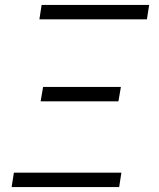

<svg xmlns="http://www.w3.org/2000/svg" viewBox="-20 -755 640 775"><path d="M139 -677 148 -735H582L573 -677ZM458 -346H144L154 -404H468ZM27 0 36 -58H470L461 0Z"/></svg>

Font: Iosevka Aile Light Oblique
Style: Regular
Weight: 300
Italic angle: -9°
Designer: Belleve Invis
Foundry: Belleve Invis
Version: Version 31.1.0; ttfautohint (v1.8.4)